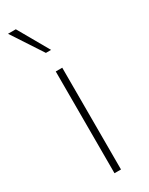

<svg xmlns="http://www.w3.org/2000/svg" viewBox="-186 -732 595 768"><g transform="rotate(-30 111.0 -348.0)"><path d="M126 0V-470H96V0ZM123 -554 42 -696H6L99 -554Z"/></g></svg>

Font: Gantari Thin
Style: Regular
Weight: 250
Designer: Anugrah Pasau
Foundry: Lafontype
Version: Version 1.000